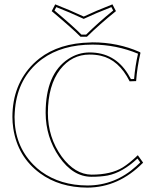

<svg xmlns="http://www.w3.org/2000/svg" viewBox="-20 -853 731 883"><path d="M405.8 -658.2Q522 -658.2 622.1 -613.8Q622.1 -613.8 624 -612.8L626 -609.9Q610.8 -544.9 606 -480L576.2 -479Q526.4 -578.1 443.4 -596.7Q419.4 -602.1 392.1 -602.1Q310.1 -602.1 256.3 -533.2Q200.7 -460.4 200.2 -334Q200.2 -220.7 264.2 -132.3Q324.7 -50.8 400.9 -49.8Q490.2 -49.8 544.4 -83Q575.7 -102.5 613.8 -139.2L638.2 -105Q525.9 9.3 381.8 9.8Q253.4 9.3 164.1 -56.2Q61 -131.8 41 -263.2Q37.1 -289.6 37.1 -314.9Q37.1 -463.4 133.3 -559.6Q147 -572.8 161.1 -584Q252 -654.8 396 -657.7Q400.9 -658.2 405.8 -658.2ZM217.8 -801.8 233.9 -833Q301.3 -806.6 365.2 -776.9Q417.5 -801.8 497.1 -833L513.2 -801.8Q438 -741.2 379.9 -684.1H350.1Q315.4 -719.7 217.8 -801.8ZM405.8 -647.9Q266.1 -647.9 174.8 -582Q170.4 -578.6 167 -576.2Q63.5 -495.6 49.3 -355Q47.4 -335 46.9 -314.9Q46.9 -185.5 131.8 -97.2Q149.9 -78.6 169.9 -64Q257.8 -0.5 381.8 0Q508.8 0 606.9 -88.9Q616.7 -97.7 625 -106L612.3 -124Q542.5 -59.1 475.1 -45.9Q443.8 -40 400.9 -40Q315.4 -40 252 -131.8Q190.4 -222.2 189.9 -334Q189.9 -513.2 294.4 -582Q339.8 -611.8 392.1 -611.8Q507.3 -611.8 568.8 -512.2Q575.7 -501 582 -489.3L596.7 -489.7Q601.6 -548.8 614.7 -606Q515.1 -647.5 405.8 -647.9ZM230.5 -804.7Q319.8 -729.5 354.5 -693.8H376Q431.2 -748.5 500.5 -804.7L492.2 -820.3Q417.5 -791 369.1 -768.1L365.2 -766.1L360.8 -768.1Q300.3 -796.4 238.8 -820.3Z"/></svg>

Font: Linux Biolinum Outline O
Style: Bold
Weight: 700
Designer: Philipp H. Poll
Foundry: Philipp H. Poll
Version: Version 0.9.2